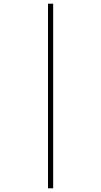

<svg xmlns="http://www.w3.org/2000/svg" viewBox="-20 -780 549 1040"><path d="M240 240V-760H268V240Z"/></svg>

Font: Noto Serif Lao SemiCondensed Thin
Style: Regular
Weight: 100
Width: 4
Designer: Monotype Design Team
Foundry: Monotype Imaging Inc.
Version: Version 2.003; ttfautohint (v1.8.4.7-5d5b)